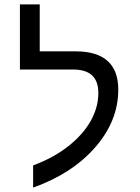

<svg xmlns="http://www.w3.org/2000/svg" viewBox="-20 -833 640 875"><path d="M130.9 -79.1Q224.1 -113.8 291 -166.5Q357.9 -219.2 393.1 -281.5Q428.2 -343.8 428.2 -409.2Q428.2 -516.1 314 -516.1H70.8V-813H161.1V-599.1H323.2Q519 -599.1 519 -424.8Q519 -282.2 414.1 -161.9Q309.1 -41.5 130.9 22Z"/></svg>

Font: Courier New
Style: Regular
Weight: 400
Designer: Steve Matteson
Foundry: Ascender Corporation
Version: Version 2.00.3